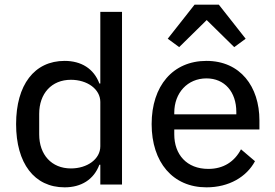

<svg xmlns="http://www.w3.org/2000/svg" viewBox="-20 -791 1177 823"><path d="M410 0H503V-740H410V-433H406C382 -497 328 -530 257 -530C127 -530 49 -427 49 -259C49 -91 127 12 257 12C328 12 382 -21 406 -85H410ZM284 -69C201 -69 148 -128 148 -215V-303C148 -390 201 -449 284 -449C354 -449 410 -409 410 -354V-164C410 -109 354 -69 284 -69Z M814 -771 699 -625 748 -589 866 -705 984 -589 1033 -625 918 -771ZM865 12C962 12 1037 -33 1073 -100L1013 -151C985 -98 938 -67 873 -67C780 -67 727 -129 727 -215V-236H1092V-275C1092 -420 1010 -530 865 -530C721 -530 630 -423 630 -259C630 -95 721 12 865 12ZM865 -455C943 -455 993 -397 993 -311V-301H727V-308C727 -393 784 -455 865 -455Z"/></svg>

Font: IBM Plex Thai Looped Text
Style: Regular
Weight: 450
Designer: Mike Abbink, Paul van der Laan, Pieter van Rosmalen, Ben Mitchell, Mark Frömberg
Foundry: Bold Monday
Version: Version 1.0